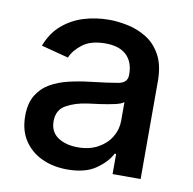

<svg xmlns="http://www.w3.org/2000/svg" viewBox="-68 -621 704 701"><g transform="rotate(10 284.0 -270.5)"><path d="M225.1 12.2Q172.9 12.2 131.1 -7.1Q89.4 -26.4 64.9 -63.5Q40.5 -100.6 40.5 -154.3Q40.5 -200.7 58.6 -230.7Q76.7 -260.7 106.9 -278.1Q137.2 -295.4 174.6 -304.2Q211.9 -313 250.5 -317.4Q322.8 -325.7 355.5 -331.8Q388.2 -337.9 388.2 -366.7V-369.6Q388.2 -415 361.6 -440.2Q335 -465.3 283.7 -465.3Q230 -465.3 199.2 -441.9Q168.5 -418.5 157.2 -390.6L56.2 -417Q74.7 -465.8 109.4 -495.6Q144 -525.4 188.7 -539.1Q233.4 -552.7 282.2 -552.7Q314.9 -552.7 352.1 -544.9Q389.2 -537.1 421.9 -516.8Q454.6 -496.6 475.1 -459Q495.6 -421.4 495.6 -362.3V0H391.6V-74.7H386.2Q370.1 -42.5 330.8 -15.1Q291.5 12.2 225.1 12.2ZM249 -74.2Q292.5 -74.2 323.7 -91.6Q355 -108.9 371.8 -136.7Q388.7 -164.6 388.7 -196.8V-266.6Q380.9 -258.8 355.2 -253.2Q329.6 -247.6 301.3 -243.7Q272.9 -239.7 256.3 -237.8Q210.9 -231.4 178.5 -213.1Q146 -194.8 146 -152.8Q146 -113.8 175 -94Q204.1 -74.2 249 -74.2Z"/></g></svg>

Font: Inter Medium
Style: Regular
Weight: 500
Designer: Rasmus Andersson
Foundry: rsms
Version: Version 4.001;git-9221beed3